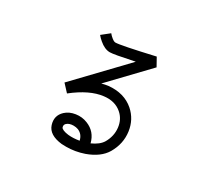

<svg xmlns="http://www.w3.org/2000/svg" viewBox="-162 -981 1323 1252"><g transform="rotate(30 500.0 -355.5)"><path d="M514.6 -361.3Q414.1 -349.6 296.9 -256.8L247.1 -310.5L582 -660.2Q577.1 -659.2 570.3 -658.2Q433.6 -628.9 404.3 -628.9Q365.2 -628.9 324.2 -664.1Q305.7 -679.7 293 -695.3L350.6 -741.2Q361.3 -727.5 377.4 -714.8Q393.6 -702.1 404.3 -702.1Q441.4 -702.1 683.6 -757.8L717.8 -696.3L458 -424.8Q482.4 -431.6 505.9 -434.6Q562.5 -440.4 611.3 -426.8Q658.2 -413.1 694.3 -381.8Q756.8 -327.1 768.6 -242.2Q780.3 -156.2 734.4 -77.1Q695.3 -10.7 597.7 24.4Q532.2 46.9 465.8 46.9Q448.2 46.9 431.6 45.9Q334 35.2 313.5 -28.3Q293.9 -90.8 339.8 -133.8Q369.1 -161.1 415 -168Q460 -174.8 501 -158.2Q573.2 -129.9 592.8 -51.8Q649.4 -77.1 670.9 -113.3Q703.1 -168.9 696.3 -229Q689.5 -289.1 646.5 -326.2Q594.7 -371.1 514.6 -361.3ZM439.5 -27.3Q477.5 -23.4 522.5 -31.2Q512.7 -75.2 474.6 -90.8Q458 -96.7 440.4 -96.7Q407.2 -96.7 389.6 -80.1Q377 -68.4 382.8 -50.8Q385.7 -43 400.4 -36.6Q415 -30.3 439.5 -27.3Z"/></g></svg>

Font: irohakakuC Regular
Style: Regular
Weight: 400
Designer: [Source Han Sans]
Ryoko NISHIZUKA Ë•øÂ°öÊ∂ºÂ≠ê (kana & ideographs); Paul D. Hunt (Latin, Greek & Cyrillic); Wenlong ZHAN
Version: Version 1.001.20160904